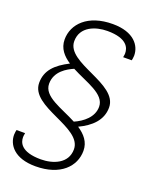

<svg xmlns="http://www.w3.org/2000/svg" viewBox="-161 -783 837 1056"><g transform="rotate(20 258.0 -255.5)"><path d="M450 -257C450 -398 145 -406 145 -535C145 -621 230 -650 298 -650C416 -650 431 -597 431 -568C431 -564 431 -560 428 -544H478C479 -546 482 -562 482 -573C482 -630 438 -696 313 -696C167 -696 92 -616 92 -526C92 -473 124 -438 165 -411C88 -372 42 -327 42 -254C42 -112 347 -105 347 25C347 109 264 139 194 139C76 139 61 87 61 58C61 53 61 49 64 33H14C13 35 10 51 10 62C10 119 54 185 179 185C325 185 399 106 399 15C399 -37 368 -72 326 -100C396 -133 450 -182 450 -257ZM294 -118C206 -165 95 -192 95 -268C95 -341 160 -376 197 -392C285 -345 397 -318 397 -242C397 -181 344 -140 294 -118Z"/></g></svg>

Font: Chivo Light
Style: Italic
Weight: 300
Italic angle: -8°
Designer: Hector Gatti
Foundry: Omnibus-Type
Version: Version 1.003;PS 001.003;hotconv 1.0.70;makeotf.lib2.5.58329